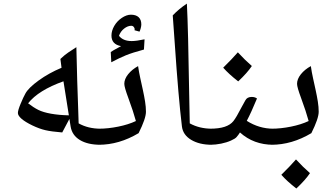

<svg xmlns="http://www.w3.org/2000/svg" viewBox="-20 -800 1863 1074"><path d="M328.1 -59.1Q267.6 -64 233.9 -71.8Q200.2 -79.6 160.6 -98.6Q121.1 -117.7 100.6 -135.5Q80.1 -153.3 80.1 -168Q80.1 -183.1 95.5 -220Q110.8 -256.8 122.1 -276.9Q139.2 -308.6 196.5 -350.1Q253.9 -391.6 324.2 -420.9L317.9 -470.2Q341.3 -492.7 362.5 -506.8Q383.8 -521 407.2 -536.1Q411.6 -335.4 417.5 -185.1L419.9 -109.9Q473.1 -80.1 542 -80.1Q551.8 -80.1 551.8 -69.8V0Q551.8 9.8 542 9.8Q470.7 9.8 426.8 -16.8Q382.8 -43.5 375 -92.8L368.2 -134.8ZM365.2 -154.8 335 -345.2Q195.3 -295.4 137.2 -222.2Q167.5 -198.7 194.3 -185.3Q221.2 -171.9 264.6 -164.1Q308.1 -156.2 365.2 -154.8Z M532.2 9.8Q522.5 9.8 522.5 0V-69.8Q522.5 -80.1 532.2 -80.1Q584.5 -80.1 641.1 -91.6Q697.8 -103 740.2 -123Q726.1 -175.3 697.8 -252Q675.3 -312.5 675.3 -331.1Q675.3 -357.9 696.8 -384.8Q718.3 -411.6 752.4 -430.2Q757.3 -396 764.9 -362.1Q772.5 -328.1 779.5 -295.4Q786.6 -262.7 791.5 -232.2Q796.4 -201.7 796.4 -174.8Q796.4 -137.2 755.4 -55.2Q646.5 9.8 532.2 9.8ZM732.4 -630.9 733.4 -636.7Q733.4 -643.1 728 -649.4Q722.7 -655.8 714.4 -655.8Q694.3 -655.8 674.3 -640.1Q654.3 -624.5 645.5 -599.6Q668.5 -570.3 716.8 -570.3Q742.7 -570.3 788.6 -580.1L785.2 -522.9Q720.2 -505.4 683.8 -490.5Q647.5 -475.6 602.5 -451.7L599.6 -508.8Q612.8 -518.1 627.9 -525.9Q643.1 -533.7 657.2 -542Q603.5 -551.8 603.5 -601.1Q603.5 -627.9 619.1 -655Q634.8 -682.1 661.4 -700Q688 -717.8 712.4 -717.8Q740.2 -717.8 755.4 -703.9Q770.5 -689.9 770.5 -663.1Q770.5 -654.8 767.3 -642.6Q764.2 -630.4 760.3 -623Z M1025.4 -779.8Q1032.7 -636.7 1038.1 -282.2L1041.5 -109.9Q1095.7 -80.1 1164.6 -80.1Q1174.3 -80.1 1174.3 -69.8V0Q1174.3 9.8 1164.6 9.8Q1095.2 9.8 1049.3 -17.8Q1003.4 -45.4 997.6 -92.8Q978 -254.9 957.5 -557.1L946.3 -713.9Q981 -750.5 1025.4 -779.8Z M1154.3 9.8Q1144.5 9.8 1144.5 0V-69.8Q1144.5 -80.1 1154.3 -80.1Q1204.6 -80.1 1236.8 -90.8Q1269 -101.6 1285.6 -122.6Q1302.2 -143.6 1331.5 -200.7L1352.5 -238.8Q1362.3 -257.8 1388.2 -257.8Q1405.8 -257.8 1417.5 -249Q1384.8 -169.9 1360.4 -124Q1429.7 -80.1 1508.3 -80.1Q1518.1 -80.1 1518.1 -69.8V0Q1518.1 9.8 1508.3 9.8Q1398.9 9.8 1322.3 -59.1L1313 -45.4L1303.2 -33.2Q1295.9 -24.4 1272 -13.7Q1248 -2.9 1217.3 3.4Q1186.5 9.8 1154.3 9.8ZM1388.7 -430.7Q1363.8 -393.1 1312.5 -344.7Q1260.3 -385.3 1228.5 -421.4Q1278.3 -470.2 1310.5 -507.3Q1349.1 -465.3 1388.7 -430.7Z M1498.5 9.8Q1488.8 9.8 1488.8 0V-69.8Q1488.8 -80.1 1498.5 -80.1Q1550.8 -80.1 1607.4 -91.6Q1664.1 -103 1706.5 -123Q1692.4 -175.3 1664.1 -252Q1641.6 -312.5 1641.6 -331.1Q1641.6 -357.9 1663.1 -384.8Q1684.6 -411.6 1718.8 -430.2Q1723.6 -396 1731.2 -362.1Q1738.8 -328.1 1745.8 -295.4Q1752.9 -262.7 1757.8 -232.2Q1762.7 -201.7 1762.7 -174.8Q1762.7 -137.2 1721.7 -55.2Q1612.8 9.8 1498.5 9.8ZM1713.9 168.5Q1689 206.1 1637.7 254.4Q1585.4 213.9 1553.7 177.7Q1603.5 128.9 1635.7 91.8Q1674.3 133.8 1713.9 168.5Z"/></svg>

Font: Droid Arabic Naskh
Style: Regular
Weight: 400
Designer: Pascal Zoghbi
Foundry: Ascender Corporation
Version: Version 1.00